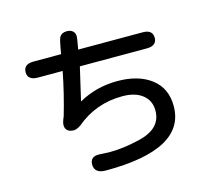

<svg xmlns="http://www.w3.org/2000/svg" viewBox="-118 -923 1236 1132"><g transform="rotate(-15 500.0 -357.5)"><path d="M85 -612Q85 -662 146 -662H314V-658Q329 -749 337 -762Q350 -784 381 -784Q405 -784 418 -772Q431 -760 431 -739L429 -720L419 -662H813Q873 -662 873 -612Q873 -589 857.5 -576.5Q842 -564 813 -564H403L356 -362Q464 -423 593 -423Q722 -423 799.5 -363.5Q877 -304 877 -195Q877 69 392 69Q358 69 340.5 55Q323 41 323 15Q323 -35 379 -33L418 -31L445 -30Q525 -30 623 -53Q696 -70 731 -106Q766 -142 766 -198Q766 -258 721.5 -293.5Q677 -329 599 -329Q437 -329 316 -227Q290 -209 273 -209Q247 -209 233.5 -220.5Q220 -232 220 -254Q220 -271 235 -305Q273 -435 298 -564H146Q116 -564 100.5 -576.5Q85 -589 85 -612Z"/></g></svg>

Font: 寒蝉全圆体 Bold
Style: Regular
Weight: 700
Designer: Warren2060
      Designed by Motoya company      

      [Varela Round]
      Joe Prince(Latin component); Avraham Cornf
Foundry: ChillType
Version: Version 3.200